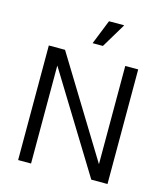

<svg xmlns="http://www.w3.org/2000/svg" viewBox="-133 -1031 981 1133"><g transform="rotate(15 358.0 -465.0)"><path d="M85 -700H184L577 -59L552 -52V-700H631V0H532L138 -641L164 -648V0H85ZM391 -930H484L394 -780H331Z"/></g></svg>

Font: Uncut Sans Variable
Style: Regular
Weight: 400
Designer: Kasper Nordkvist
Foundry: UNCUT.wtf
Version: Version 1.303;Glyphs 3.1.2 (3151)